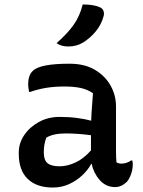

<svg xmlns="http://www.w3.org/2000/svg" viewBox="-20 -829 640 859"><path d="M499 -353V-152Q499 -139 499.5 -127Q500 -115 501 -103Q510 -97 523 -97Q534 -97 545.5 -100.5Q557 -104 566 -111H572Q573 -107 573.5 -103Q574 -99 574 -94Q574 -71 566 -49Q558 -27 547 -15Q523 8 495 8Q454 8 426.5 -23Q399 -54 390 -96H388Q374 -69 348.5 -45Q323 -21 289.5 -5.5Q256 10 216 10Q144 10 104 -28.5Q64 -67 64 -141V-147Q64 -188 88 -224Q112 -260 153.5 -283Q195 -306 247 -306Q289 -306 326 -301Q363 -296 388 -289Q389 -322 391.5 -351Q394 -380 396 -412Q371 -429 340.5 -435.5Q310 -442 268 -442Q224 -442 187 -436Q150 -430 116 -418H110Q109 -426 107.5 -434.5Q106 -443 106 -453Q106 -471 111 -486.5Q116 -502 127 -512Q159 -544 291 -544Q358 -544 404 -517Q450 -490 474.5 -446.5Q499 -403 499 -353ZM176 -146Q176 -113 192.5 -99Q209 -85 247 -85Q280 -85 316.5 -101.5Q353 -118 387 -156V-224Q358 -228 329 -230Q300 -232 274 -232Q218 -232 187 -213Q182 -199 179 -183.5Q176 -168 176 -149ZM350 -809Q401 -809 428 -796Q440 -790 443.5 -778.5Q447 -767 443 -755Q433 -718 408 -688Q383 -658 352 -639Q323 -621 285 -621Q271 -621 257.5 -624.5Q244 -628 233 -636Q280 -677 308.5 -716.5Q337 -756 350 -809Z"/></svg>

Font: Recursive Sn Csl St Med
Style: Regular
Weight: 500
Version: Version 1.079;hotconv 1.0.112;makeotfexe 2.5.65598; ttfautoh